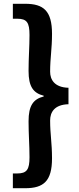

<svg xmlns="http://www.w3.org/2000/svg" viewBox="-20 -823 418 1015"><path d="M48 172H113C210 172 255 135 255 14C255 -67 245 -113 245 -186C245 -229 267 -270 342 -272V-359C267 -361 245 -403 245 -444C245 -517 255 -564 255 -644C255 -766 210 -803 113 -803H48V-724H71C122 -724 136 -704 136 -638C136 -575 131 -519 131 -448C131 -365 156 -331 211 -317V-313C156 -299 131 -265 131 -182C131 -112 136 -56 136 8C136 73 122 94 71 94H48Z"/></svg>

Font: Noto Sans CJK TC
Style: Bold
Weight: 700
Designer: Ryoko NISHIZUKA 西塚涼子 (kana, bopomofo & ideographs); Paul D. Hunt (Latin, Greek & Cyrillic); Sandoll Communications 산돌커뮤니
Foundry: Adobe
Version: Version 2.004;hotconv 1.0.118;makeotfexe 2.5.65603